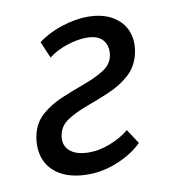

<svg xmlns="http://www.w3.org/2000/svg" viewBox="-58 -475 477 535"><g transform="rotate(-10 180.5 -207.5)"><path d="M151 9Q104 9 73.5 -8Q43 -25 31 -54.5Q19 -84 26 -121Q33 -157 58 -179Q83 -201 116.5 -215Q150 -229 183 -241Q216 -253 239.5 -268Q263 -283 267 -308Q271 -334 257 -350.5Q243 -367 211 -367Q185 -367 155 -357Q125 -347 103 -330L83 -377Q114 -400 152.5 -412Q191 -424 223 -424Q265 -424 293 -408Q321 -392 332.5 -364.5Q344 -337 337 -302Q329 -265 304 -242.5Q279 -220 246.5 -206Q214 -192 181 -180Q148 -168 124.5 -153Q101 -138 96 -113Q90 -84 108.5 -67.5Q127 -51 164 -51Q193 -51 224.5 -63.5Q256 -76 277 -94L304 -53Q277 -26 235 -8.5Q193 9 151 9Z"/></g></svg>

Font: Ysabeau Infant Medium
Style: Italic
Weight: 500
Italic angle: -12°
Designer: Christian Thalmann (Catharsis Fonts)
Version: Version 2.001;gftools[0.9.30]; featfreeze: ss01,ss02,lnum